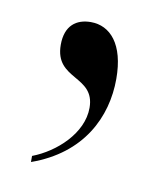

<svg xmlns="http://www.w3.org/2000/svg" viewBox="-45 -148 296 342"><g transform="rotate(10 103.5 23.0)"><path d="M32 144V155C122 123 156 52 156 -17C156 -80 129 -109 94 -109C68 -109 48 -95 48 -60C48 4 118 -17 118 42C118 88 74 128 32 144Z"/></g></svg>

Font: Noto Serif Display ExtraCondensed
Style: Regular
Weight: 400
Width: 2
Designer: Monotype Design Team
Foundry: Monotype Imaging Inc.
Version: Version 2.009